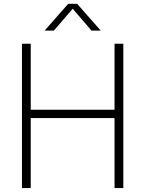

<svg xmlns="http://www.w3.org/2000/svg" viewBox="-20 -964 744 984"><path d="M92.5 0V-740H137.5V-401.5H567V-740H612V0H567V-359H137.5V0ZM208.5 -807 329.5 -944.5H375.5L496.5 -807H449L345.5 -927.5H359.5L256 -807Z"/></svg>

Font: Encode Sans SC Condensed Thin ExtraLight
Style: Regular
Weight: 250
Version: Version 3.002